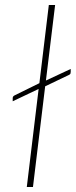

<svg xmlns="http://www.w3.org/2000/svg" viewBox="-20 -743 301 763"><path d="M261 -469V-457.5Q261 -453.5 260 -450.5Q259 -447.5 253.5 -445L159.5 -400L111 0H86.5L133.5 -389.5L30.5 -340.5V-352.5Q30.5 -356.5 32 -359Q33.5 -361.5 38 -364L136.5 -412.5L174 -723H199L162.5 -423Z"/></svg>

Font: Lato ExtraLight
Style: Italic
Weight: 275
Italic angle: -7°
Designer: Lukasz Dziedzic with Adam Twardoch and Botio Nikoltchev
Foundry: tyPoland Lukasz Dziedzic
Version: Version 2.015; 2015-08-06; http://www.latofonts.com/